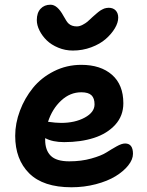

<svg xmlns="http://www.w3.org/2000/svg" viewBox="-20 -814 629 820"><path d="M291 -598.1Q258.3 -598.1 228.8 -610.4Q199.2 -622.6 179.7 -641.6Q160.2 -660.6 148.7 -683.6Q137.2 -706.5 137.2 -728Q137.2 -759.3 153.3 -776.6Q169.4 -793.9 195.8 -793.9Q225.1 -793.9 251 -746.1Q265.1 -720.2 272.9 -713.4Q286.1 -701.2 308.1 -701.2Q319.8 -701.2 332.8 -708Q345.7 -714.8 353.5 -721.4Q361.3 -728 375 -741.2Q377 -743.2 383.3 -748.5Q389.6 -753.9 391.8 -755.9Q394 -757.8 399.7 -762.5Q405.3 -767.1 408.2 -768.8Q411.1 -770.5 416.3 -773.4Q421.4 -776.4 425.3 -777.6Q429.2 -778.8 434.1 -779.8Q439 -780.8 443.8 -780.8Q463.4 -780.8 474.1 -769.3Q484.9 -757.8 484.9 -738.8Q484.9 -717.3 470.5 -693.1Q456.1 -668.9 431.6 -647.5Q407.2 -626 369.9 -612.1Q332.5 -598.1 291 -598.1ZM285.2 -14.2Q164.6 -14.2 104.7 -73.7Q44.9 -133.3 44.9 -233.9Q44.9 -287.6 65.2 -341.3Q85.4 -395 120.8 -438.7Q156.2 -482.4 210.4 -509.8Q264.6 -537.1 327.1 -537.1Q409.7 -537.1 458.3 -494.6Q506.8 -452.1 506.8 -373Q506.8 -319.3 472.2 -281.2Q437.5 -243.2 381.3 -225.1Q325.2 -207 253.9 -207Q204.6 -207 172.9 -224.1V-216.8Q172.9 -172.4 196.8 -148.7Q220.7 -125 275.9 -125Q327.1 -125 369.9 -137Q412.6 -148.9 434.8 -163.1Q457 -177.2 478.5 -189.2Q500 -201.2 514.2 -201.2Q547.9 -201.2 547.9 -157.2Q547.9 -132.8 527.6 -107.4Q507.3 -82 473.4 -61.3Q439.5 -40.5 389.4 -27.3Q339.4 -14.2 285.2 -14.2ZM327.1 -419.9Q279.3 -419.9 241.2 -384.5Q203.1 -349.1 185.1 -293.9Q218.3 -289.1 241.2 -289.1Q300.3 -289.1 342 -311.8Q383.8 -334.5 383.8 -368.2Q383.8 -394.5 370.6 -407.2Q357.4 -419.9 327.1 -419.9Z"/></svg>

Font: Shantell Sans Bouncy
Style: Regular
Weight: 600
Designer: Stephen Nixon, Anya Danilova, Shantell Martin
Foundry: Arrow Type
Version: Version 1.006;[9816181b4]